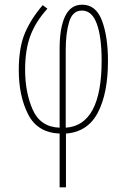

<svg xmlns="http://www.w3.org/2000/svg" viewBox="-20 -558 540 818"><path d="M261 240V11Q354 4 397 -78.5Q440 -161 440 -298Q440 -402 414.5 -470Q389 -538 330 -538Q281 -538 257.5 -489Q234 -440 234 -351V-14Q152 -17 119.5 -90.5Q87 -164 87 -261Q87 -346 109.5 -406Q132 -466 182 -521L162 -536Q114 -481 87 -419Q60 -357 60 -259Q60 -150 99.5 -71.5Q139 7 234 11V240ZM260 -345Q260 -416 274.5 -464.5Q289 -513 329 -513Q372 -513 392.5 -456.5Q413 -400 413 -300Q413 -24 260 -14Z"/></svg>

Font: Noto Sans Mono UI Condensed Thin
Style: Regular
Weight: 250
Width: 3
Designer: Monotype Design team
Foundry: Monotype Imaging Inc.
Version: 1.000